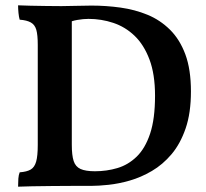

<svg xmlns="http://www.w3.org/2000/svg" viewBox="-20 -699 773 722"><path d="M48 3Q48 -14 49 -27.5Q50 -41 54 -51Q81 -53 95.5 -61.5Q110 -70 116 -91.5Q122 -113 122 -154V-530Q122 -568 116.5 -587Q111 -606 96 -614.5Q81 -623 54 -625Q51 -635 49.5 -650.5Q48 -666 48 -679Q67 -678 95 -677.5Q123 -677 153.5 -676.5Q184 -676 211 -676Q237 -676 265.5 -677Q294 -678 324 -678Q379 -678 433 -670.5Q487 -663 534.5 -643.5Q582 -624 619 -587.5Q656 -551 677 -494.5Q698 -438 698 -355Q698 -274 678 -216Q658 -158 625 -119Q592 -80 551 -56Q510 -32 468 -20Q426 -8 388 -4Q350 0 323 0Q295 0 256 0Q217 0 176 0.5Q135 1 100.5 1.5Q66 2 48 3ZM337 -55Q381 -55 421.5 -67Q462 -79 494 -110Q526 -141 544.5 -196.5Q563 -252 563 -339Q563 -420 542 -475.5Q521 -531 486 -564.5Q451 -598 406 -613Q361 -628 313 -628Q293 -628 270.5 -624Q248 -620 240 -614L250 -646V-155Q250 -115 257 -93.5Q264 -72 283 -63.5Q302 -55 337 -55Z"/></svg>

Font: Vollkorn SemiBold
Style: Regular
Weight: 600
Designer: Friedrich Althausen
Foundry: Friedrich Althausen
Version: Version 5.000